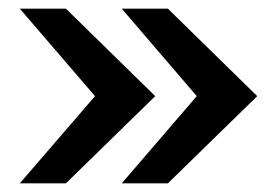

<svg xmlns="http://www.w3.org/2000/svg" viewBox="-20 -547 641 445"><path d="M369.1 -526.9 576.2 -324.2 369.1 -122.1H262.2L436 -324.2L262.2 -526.9ZM132.8 -526.9 339.8 -324.2 132.8 -122.1H25.9L200.2 -324.2L25.9 -526.9Z"/></svg>

Font: Archivo Expanded SemiBold
Style: Regular
Weight: 600
Width: 7
Designer: Hector Gatti
Foundry: Omnibus-Type
Version: Version 2.001